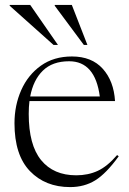

<svg xmlns="http://www.w3.org/2000/svg" viewBox="-20 -752 527 782"><path d="M273 -522Q353.5 -522 398.5 -472Q443.5 -422 448.5 -340.5H100Q97 -316 97 -288Q97 -161.5 147.5 -99.8Q198 -38 290.5 -38Q338.5 -38 377.8 -56Q417 -74 457 -120.5L463.5 -115.5Q412.5 -45 368 -17.5Q323.5 10 265.5 10Q164.5 10 101.8 -55.2Q39 -120.5 39 -250Q39 -323 66.5 -385Q94 -447 146.5 -484.5Q199 -522 273 -522ZM261.5 -502.5Q193.5 -502.5 154.5 -464.2Q115.5 -426 103 -359H386.5Q367.5 -502.5 261.5 -502.5ZM216 -569H198L19.5 -728.5V-732H103ZM336 -569H321.5L203 -728.5V-732H272.5Z"/></svg>

Font: Newsreader 72pt Light
Style: Regular
Weight: 300
Designer: Hugues Gentile
Foundry: Production Type
Version: Version 1.003; ttfautohint (v1.8.3)